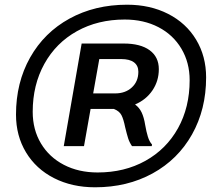

<svg xmlns="http://www.w3.org/2000/svg" viewBox="-20 -758 906 816"><path d="M856 -429Q856 -293 796 -186.5Q736 -80 628.5 -21Q521 38 384 38Q286 38 209.5 -1Q133 -40 90.5 -110.5Q48 -181 48 -271Q48 -407 108 -513.5Q168 -620 275.5 -679Q383 -738 520 -738Q618 -738 694.5 -699Q771 -660 813.5 -589.5Q856 -519 856 -429ZM786 -417Q786 -492 751 -551Q716 -610 653.5 -642.5Q591 -675 510 -675Q396 -675 307 -625.5Q218 -576 168.5 -486.5Q119 -397 119 -283Q119 -207 154 -148.5Q189 -90 251.5 -57.5Q314 -25 395 -25Q509 -25 598 -74.5Q687 -124 736.5 -213Q786 -302 786 -417ZM554 -314Q572 -301 582 -280Q592 -259 597 -227Q602 -198 608.5 -177Q615 -156 626 -144L625 -137H541Q530 -153 524.5 -170.5Q519 -188 512 -217Q505 -252 496 -269Q487 -286 464 -295H458H365L337 -137H251L327 -573H506Q577 -573 616 -544.5Q655 -516 655 -464Q655 -414 628 -374Q601 -334 554 -314ZM568 -453Q568 -479 549.5 -493Q531 -507 495 -507H402L376 -361H469Q513 -361 540.5 -386.5Q568 -412 568 -453Z"/></svg>

Font: Fahkwang SemiBold
Style: Italic
Weight: 600
Italic angle: -10°
Version: Version 1.000; ttfautohint (v1.6)